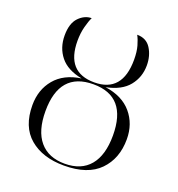

<svg xmlns="http://www.w3.org/2000/svg" viewBox="-133 -833 883 952"><g transform="rotate(20 309.0 -357.0)"><path d="M309 10Q196 10 128 -47.5Q60 -105 60 -219Q60 -300 107 -356.5Q154 -413 244 -426Q166 -441 129 -487Q92 -533 92 -598Q92 -662 122 -693Q152 -724 189 -724Q179 -704 170 -669.5Q161 -635 161 -595Q161 -429 309 -429Q457 -429 457 -602Q457 -644 448.5 -674Q440 -704 429 -724Q478 -724 502 -686Q526 -648 526 -597Q526 -535 488.5 -488.5Q451 -442 371 -426Q462 -413 510 -356.5Q558 -300 558 -219Q558 -117 496 -53.5Q434 10 309 10ZM309 0Q396 0 441.5 -54.5Q487 -109 487 -213Q487 -419 310 -419Q131 -419 131 -213Q131 -109 177 -54.5Q223 0 309 0Z"/></g></svg>

Font: Noto Serif Display Light
Style: Regular
Weight: 300
Designer: Monotype Design Team
Foundry: Monotype Imaging Inc.
Version: Version 2.009